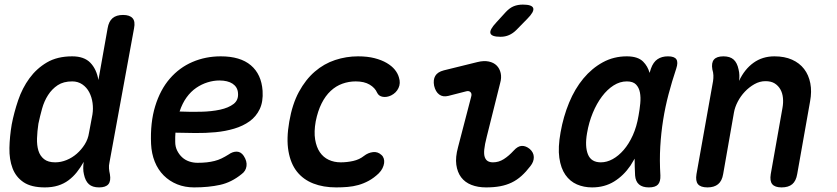

<svg xmlns="http://www.w3.org/2000/svg" viewBox="-20 -805 3640 835"><path d="M456 -98Q453 -85 454 -72.5Q455 -60 458 -47Q463 -18 451.5 -4Q440 10 411 10Q382 10 366.5 -4Q351 -18 345 -47Q342 -59 342 -73.5Q342 -88 344 -101Q330 -76 314 -56Q298 -36 278 -21Q258 -6 232.5 2Q207 10 175 10Q116 10 82.5 -12.5Q49 -35 34.5 -73.5Q20 -112 21 -161.5Q22 -211 31 -264Q41 -316 59 -369Q77 -422 108 -464.5Q139 -507 184 -533.5Q229 -560 294 -560Q346 -560 373 -532Q400 -504 408 -457L448 -682Q453 -712 469.5 -726Q486 -740 515 -740Q544 -740 556.5 -726Q569 -712 563 -682ZM220 -99Q245 -99 269.5 -109Q294 -119 314 -136.5Q334 -154 348.5 -177Q363 -200 367 -227L382 -307Q386 -332 382.5 -357.5Q379 -383 368 -404Q357 -425 338 -438Q319 -451 294 -451Q256 -451 231 -434.5Q206 -418 189 -391.5Q172 -365 163 -332.5Q154 -300 147 -267Q142 -234 141 -203.5Q140 -173 147 -150Q154 -127 171.5 -113Q189 -99 220 -99Z M1040 -127Q1055 -104 1052 -82.5Q1049 -61 1031 -48Q987 -12 937 -1Q887 10 824 10Q784 10 750.5 -3.5Q717 -17 692 -42Q667 -67 653 -102Q639 -137 637 -179Q633 -272 655 -343.5Q677 -415 718.5 -463Q760 -511 817 -535.5Q874 -560 940 -560Q1025 -560 1071 -521Q1117 -482 1122 -410Q1125 -363 1109.5 -330.5Q1094 -298 1065.5 -277.5Q1037 -257 998.5 -245.5Q960 -234 917 -230Q874 -226 829 -226.5Q784 -227 743 -228Q742 -219 742 -209V-188Q742 -167 750.5 -150Q759 -133 772 -121Q785 -109 802.5 -103Q820 -97 839 -97Q862 -97 879.5 -99Q897 -101 913 -105Q929 -109 943.5 -116Q958 -123 974 -133Q992 -146 1010 -145.5Q1028 -145 1040 -127ZM761 -320Q807 -318 853.5 -319Q900 -320 937 -328Q974 -336 996 -353Q1018 -370 1015 -401Q1014 -414 1008 -424Q1002 -434 991.5 -441Q981 -448 966.5 -451.5Q952 -455 934 -455Q909 -455 883 -447Q857 -439 833.5 -423Q810 -407 791.5 -381.5Q773 -356 761 -320Z M1238 -276Q1251 -352 1280 -405.5Q1309 -459 1349 -493.5Q1389 -528 1437.5 -544Q1486 -560 1537 -560Q1578 -560 1609 -552Q1640 -544 1662 -531Q1684 -518 1697 -502Q1710 -486 1715 -468Q1723 -443 1713 -422Q1703 -401 1681 -390Q1662 -381 1644.5 -384Q1627 -387 1620 -402Q1611 -423 1587.5 -437Q1564 -451 1527 -451Q1497 -451 1469 -441Q1441 -431 1418 -409.5Q1395 -388 1378.5 -355Q1362 -322 1353 -277Q1345 -232 1350.5 -198.5Q1356 -165 1371 -143Q1386 -121 1409.5 -110Q1433 -99 1462 -99Q1489 -99 1516 -105Q1543 -111 1563 -127Q1581 -141 1602 -143.5Q1623 -146 1639 -131Q1646 -125 1649 -115.5Q1652 -106 1650.5 -95.5Q1649 -85 1643.5 -73.5Q1638 -62 1627 -51Q1606 -31 1584 -19Q1562 -7 1539 -0.5Q1516 6 1491.5 8Q1467 10 1442 10Q1386 10 1342.5 -7Q1299 -24 1271.5 -58.5Q1244 -93 1234.5 -147.5Q1225 -202 1238 -276Z M1930 -388Q1906 -382 1890 -394Q1874 -406 1868 -432Q1863 -458 1873 -475Q1883 -492 1910 -499L2056 -535Q2084 -542 2105.5 -537.5Q2127 -533 2140 -520Q2153 -507 2157.5 -487Q2162 -467 2155 -443L2097 -211Q2088 -176 2086 -154.5Q2084 -133 2088.5 -121Q2093 -109 2102 -104Q2111 -99 2124 -99Q2149 -99 2171 -113Q2193 -127 2214 -150Q2232 -170 2249.5 -170.5Q2267 -171 2284 -157Q2301 -142 2301.5 -122Q2302 -102 2287 -83Q2268 -58 2248 -40Q2228 -22 2205 -11Q2182 0 2155 5Q2128 10 2094 10Q2058 10 2030 -1Q2002 -12 1985.5 -34Q1969 -56 1964.5 -88.5Q1960 -121 1972 -165L2029 -384Q2033 -397 2026.5 -404Q2020 -411 2008 -408ZM2157 -645Q2118 -645 2113 -660Q2108 -675 2138 -707L2180 -753Q2197 -771 2214.5 -778Q2232 -785 2254 -785Q2294 -785 2299 -769.5Q2304 -754 2273 -723L2226 -675Q2211 -660 2194 -652.5Q2177 -645 2157 -645Z M2555 10Q2519 10 2489 -3Q2459 -16 2439 -44.5Q2419 -73 2412.5 -118.5Q2406 -164 2418 -230Q2430 -298 2455 -358.5Q2480 -419 2517 -463.5Q2554 -508 2601.5 -534Q2649 -560 2706 -560Q2754 -560 2777 -537Q2797 -517 2805 -488Q2808 -497 2811 -507Q2821 -535 2839.5 -547.5Q2858 -560 2885 -560Q2913 -560 2921.5 -547Q2930 -534 2921 -507Q2902 -450 2887.5 -395Q2873 -340 2864 -283.5Q2855 -227 2851.5 -167.5Q2848 -108 2852 -42Q2853 -15 2841.5 -2.5Q2830 10 2802 10Q2774 10 2759 -3Q2744 -16 2742 -42Q2740 -80 2740 -115Q2731 -99 2722 -85Q2692 -41 2650.5 -15.5Q2609 10 2555 10ZM2593 -99Q2619 -99 2644.5 -113Q2670 -127 2692.5 -153Q2715 -179 2732 -216.5Q2749 -254 2757 -302Q2762 -329 2764.5 -355.5Q2767 -382 2763 -403Q2759 -424 2746 -437.5Q2733 -451 2706 -451Q2676 -451 2648.5 -433.5Q2621 -416 2598 -385.5Q2575 -355 2558 -314Q2541 -273 2533 -226Q2523 -168 2537 -133.5Q2551 -99 2593 -99Z M3126 -560Q3155 -560 3170.5 -546Q3186 -532 3192 -503Q3195 -491 3195.5 -478Q3196 -465 3194 -453Q3218 -504 3257 -532Q3296 -560 3348 -560Q3392 -560 3424.5 -545.5Q3457 -531 3477 -505Q3497 -479 3504 -443Q3511 -407 3503 -364L3447 -48Q3442 -18 3425.5 -4Q3409 10 3379 10Q3350 10 3338.5 -4Q3327 -18 3332 -48L3383 -336Q3387 -358 3385 -379Q3383 -400 3374 -416Q3365 -432 3349.5 -442Q3334 -452 3309 -452Q3284 -452 3261 -439Q3238 -426 3219.5 -406.5Q3201 -387 3188.5 -363Q3176 -339 3172 -316L3125 -48Q3120 -18 3103 -4Q3086 10 3057 10Q3027 10 3015.5 -4Q3004 -18 3009 -48L3081 -452Q3083 -465 3082.5 -477.5Q3082 -490 3078 -503Q3073 -532 3085 -546Q3097 -560 3126 -560Z"/></svg>

Font: Maple Mono SemiBold
Style: Italic
Weight: 600
Italic angle: -10°
Monospace: yes
Designer: subframe7536
Version: Version 7.000